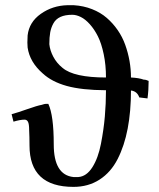

<svg xmlns="http://www.w3.org/2000/svg" viewBox="-20 -712 617 743"><path d="M222.2 -449.2Q266.1 -412.1 390.1 -412.1Q390.1 -460.9 381.3 -502.4Q372.6 -543.9 358.9 -571.3Q345.2 -598.6 327.6 -618.2Q310.1 -637.7 292.7 -646.2Q275.4 -654.8 259.8 -654.8Q231.9 -654.8 213.9 -646.5Q195.8 -638.2 186.8 -621.8Q177.7 -605.5 174.3 -586.7Q170.9 -567.9 170.9 -541Q173.3 -517.1 186.3 -492.4Q199.2 -467.8 222.2 -449.2ZM264.2 11.2Q94.2 11.2 94.2 -148.9Q94.2 -181.6 92.8 -209Q92.8 -231.9 88.4 -240.5Q84 -249 75.2 -249Q58.1 -249 32.2 -241.2L24.9 -270Q48.3 -276.4 86.2 -289.8Q124 -303.2 141.1 -306.2Q152.8 -310.1 157.2 -310.1H167Q188 -265.6 188 -152.8Q188 -35.2 264.2 -26.9H283.2Q314.9 -29.3 337.4 -64.7Q359.9 -100.1 370.6 -155.3Q381.3 -210.4 385.7 -261Q390.1 -311.5 390.1 -362.8Q296.4 -363.3 238.3 -379.4Q180.2 -395.5 145 -428.2Q95.2 -471.7 86.9 -527.8Q85 -543 86.9 -575.2Q92.8 -626.5 137.9 -658.4Q183.1 -690.4 241.2 -691.9H265.1Q303.7 -689.5 336.4 -676.5Q369.1 -663.6 393.1 -642.8Q417 -622.1 435.3 -595.7Q453.6 -569.3 464.6 -538.6Q475.6 -507.8 481.2 -476.1Q486.8 -444.3 486.8 -412.1Q517.6 -410.6 536.1 -403.8Q545.4 -403.8 555.2 -398.9Q555.2 -363.3 550.8 -331.1Q545.4 -331.5 535.2 -333Q524.9 -334.5 519 -335Q510.7 -358.9 486.8 -361.8Q486.8 -280.8 474.1 -214.4Q461.4 -147.9 435.3 -96.7Q409.2 -45.4 365.5 -17.1Q321.8 11.2 264.2 11.2Z"/></svg>

Font: Common Serif Medium
Style: Regular
Weight: 500
Designer: Philipp H. Poll, Khaled Hosny
Foundry: Stefan Peev, Context Ltd.
Version: Version 1.026